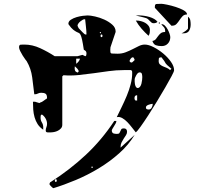

<svg xmlns="http://www.w3.org/2000/svg" viewBox="-20 -888 1040 1008"><path d="M793 -853Q793 -857 794 -861Q795 -865 800 -867L827 -868Q835 -868 857 -863.5Q879 -859 902.5 -851.5Q926 -844 944 -834Q962 -824 962 -812Q947 -812 938.5 -803Q930 -794 922.5 -782.5Q915 -771 906.5 -762Q898 -753 883 -753H880L793 -847ZM560 -640 559 -627Q559 -623 559.5 -615.5Q560 -608 567 -607L597 -606Q620 -606 639.5 -613.5Q659 -621 676.5 -630Q694 -639 709.5 -646.5Q725 -654 740 -654Q760 -654 786.5 -640.5Q813 -627 837 -607Q861 -587 877.5 -563.5Q894 -540 894 -519Q894 -513 881 -488.5Q868 -464 848 -429.5Q828 -395 804 -355.5Q780 -316 758 -282Q736 -248 718 -223Q700 -198 693 -193Q684 -204 672.5 -219Q661 -234 648.5 -247Q636 -260 622 -268Q608 -276 593 -273Q605 -298 619 -326.5Q633 -355 645.5 -385Q658 -415 666 -445.5Q674 -476 674 -504Q674 -508 673.5 -513Q673 -518 667 -520H630Q590 -520 550.5 -514.5Q511 -509 471.5 -503.5Q432 -498 392.5 -494Q353 -490 313 -493L307 -487V-233Q307 -222 300.5 -214.5Q294 -207 284.5 -202Q275 -197 264.5 -195Q254 -193 246 -193Q241 -193 230.5 -193Q220 -193 220 -203Q220 -212 223.5 -220Q227 -228 227 -238Q227 -252 219.5 -265.5Q212 -279 200 -287Q194 -285 193.5 -279.5Q193 -274 193 -270Q193 -256 200 -245Q207 -234 207 -220V-207Q188 -220 177.5 -236.5Q167 -253 161.5 -272.5Q156 -292 154.5 -312.5Q153 -333 153 -354Q154 -354 160 -354Q166 -354 167 -353Q168 -353 176.5 -350Q185 -347 187 -347Q189 -349 192 -350Q198 -352 200 -353Q203 -355 210.5 -360Q218 -365 220 -367Q222 -367 225 -370Q226 -371 227 -373Q227 -391 219 -396Q211 -401 197 -401Q186 -401 179 -397Q172 -393 163 -393H160Q155 -436 149 -482Q143 -528 120 -567Q119 -568 112.5 -576.5Q106 -585 99 -596.5Q92 -608 86 -620Q80 -632 80 -640Q80 -653 89 -653.5Q98 -654 108 -654Q150 -654 191 -635Q232 -616 267 -593H387Q389 -593 400 -596.5Q411 -600 413 -600Q414 -600 420 -596.5Q426 -593 427 -593Q432 -593 433 -598.5Q434 -604 434 -607Q434 -614 431.5 -618Q429 -622 420 -627Q415 -661 411 -679Q407 -697 403 -705Q399 -713 394 -715Q389 -717 382 -720.5Q375 -724 364.5 -732Q354 -740 340 -760Q339 -761 339 -763Q339 -776 352 -784.5Q365 -793 382 -798Q399 -803 415.5 -805Q432 -807 440 -807Q454 -807 479 -801.5Q504 -796 528 -785Q552 -774 569.5 -758.5Q587 -743 587 -723V-720ZM713 -807Q723 -807 737 -805Q751 -803 764.5 -799Q778 -795 789.5 -788.5Q801 -782 807 -773Q799 -766 786 -766Q780 -766 775.5 -769.5Q771 -773 766.5 -778Q762 -783 757.5 -787Q753 -791 747 -793Q744 -794 736.5 -796Q729 -798 720.5 -800Q712 -802 704 -804Q696 -806 693 -807ZM967 -800Q977 -793 979 -782Q981 -771 981 -760Q981 -741 973 -727Q965 -713 943 -713H933Q936 -714 942 -717.5Q948 -721 953.5 -725Q959 -729 963 -733Q967 -737 967 -740ZM434 -707Q434 -725 431 -749.5Q428 -774 427 -787H423Q419 -787 413 -783.5Q407 -780 401 -775Q395 -770 391 -764Q387 -758 387 -753Q387 -752 389.5 -747Q392 -742 393 -740Q397 -736 402 -730.5Q407 -725 412.5 -719.5Q418 -714 422 -710.5Q426 -707 427 -707ZM697 -780Q708 -780 720 -777Q732 -774 742.5 -768Q753 -762 760 -752.5Q767 -743 767 -730Q767 -721 766 -715Q765 -709 760 -700Q741 -717 723.5 -737Q706 -757 693 -780ZM820 -767Q819 -764 816.5 -764Q814 -764 813 -767Q813 -770 817 -770Q821 -770 820 -767ZM847 -727Q847 -737 841 -744.5Q835 -752 827 -760Q828 -761 830 -761Q838 -761 846 -753Q854 -745 860 -734Q866 -723 870 -711.5Q874 -700 874 -693Q874 -673 861.5 -659.5Q849 -646 829 -646Q811 -646 798.5 -650.5Q786 -655 780 -673Q792 -675 798 -682.5Q804 -690 810 -698.5Q816 -707 824 -713.5Q832 -720 847 -720ZM507 -713Q510 -714 510 -716.5Q510 -719 507 -720Q504 -721 504 -717Q504 -713 507 -713ZM513 -693Q518 -693 518 -700Q518 -707 513 -707Q508 -707 508 -700Q508 -693 513 -693ZM673 -560Q676 -562 681 -567Q686 -572 687 -573Q687 -575 684.5 -580Q682 -585 680 -587H677Q671 -587 665.5 -579Q660 -571 660 -567Q660 -566 662.5 -563.5Q665 -561 667 -560ZM880 -527Q863 -541 857.5 -546.5Q852 -552 849.5 -555.5Q847 -559 845 -563.5Q843 -568 833 -580Q832 -581 831.5 -582.5Q831 -584 830 -585Q829 -586 827 -587Q815 -587 814 -581Q813 -575 813 -568Q813 -556 819.5 -550Q826 -544 835 -540Q844 -536 854.5 -532Q865 -528 873 -520ZM380 -580V-553Q387 -558 392.5 -565Q398 -572 400 -580ZM393 -513Q393 -520 385 -528.5Q377 -537 373 -540Q372 -537 372 -530Q372 -522 374.5 -516.5Q377 -511 387 -507Q388 -507 390.5 -509.5Q393 -512 393 -513ZM687 -467Q687 -466 687 -459.5Q687 -453 688.5 -445.5Q690 -438 693.5 -432Q697 -426 703 -426Q710 -426 715 -432.5Q720 -439 722.5 -448.5Q725 -458 726 -467.5Q727 -477 727 -483Q727 -491 725 -499.5Q723 -508 713 -508Q704 -508 695.5 -493.5Q687 -479 687 -470ZM700 -388Q686 -388 686 -373Q686 -367 688.5 -363Q691 -359 700 -360ZM782 -343Q774 -343 760 -338Q746 -333 746 -324Q746 -317 750.5 -315Q755 -313 761 -313Q771 -313 776.5 -323Q782 -333 782 -343ZM687 -180Q655 -127 605.5 -83Q556 -39 498 -4Q440 31 378 57Q316 83 260 100Q257 99 249 91Q241 83 240 80Q239 78 241.5 72.5Q244 67 247 67Q347 3 430.5 -75Q514 -153 580 -253H591Q591 -247 587 -239.5Q583 -232 578 -224.5Q573 -217 569.5 -210.5Q566 -204 567 -200Q569 -189 577.5 -187Q586 -185 594 -185Q604 -185 607 -189.5Q610 -194 612 -199.5Q614 -205 617 -209.5Q620 -214 630 -214Q647 -214 647 -196Q647 -187 641.5 -178.5Q636 -170 630 -161Q624 -152 618.5 -141Q613 -130 613 -117V-113ZM467 -13H460V-7H467ZM273 67Q278 67 278 60Q278 53 273 53Q268 53 268 60Q268 67 273 67Z"/></svg>

Font: Genkaimincho
Style: Regular
Weight: 800
Designer: Dr. Ken Lunde (project architect, glyph set definition & overall production); Masataka HATTORI \u670D \u90E8 \u6B63 \u8C
Foundry: Adobe Systems Incorporated
Version: Version 1.00